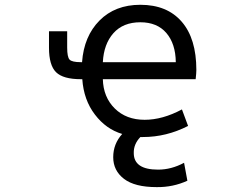

<svg xmlns="http://www.w3.org/2000/svg" viewBox="-20 -555 1040 794"><path d="M319.3 -297.9Q327.1 -405.3 391.6 -470.2Q456.1 -535.2 560.5 -535.2Q670.9 -535.2 731.4 -465.3Q792 -395.5 792 -265.6Q792 -252.9 789.1 -227.5H405.3Q407.2 -153.3 454.6 -106.4Q502 -59.6 578.1 -59.6Q652.3 -59.6 732.4 -102.5L757.8 -34.2Q668 11.7 571.3 11.7H560.5Q532.2 41 533.2 78.1Q533.2 146.5 633.8 146.5Q688.5 146.5 741.2 118.2L754.9 192.4Q695.3 219.7 627.9 218.8Q537.1 218.8 492.7 184.6Q448.2 150.4 448.2 95.2Q448.2 40 485.4 -1Q418.9 -20.5 372.6 -81.1Q326.2 -141.6 320.3 -227.5H314.5Q241.2 -227.5 211.9 -256.3Q182.6 -285.2 182.6 -357.4V-425.8H257.8V-358.4Q257.8 -319.3 267.6 -308.6Q277.3 -297.9 314.5 -297.9ZM707 -297.9Q706.1 -374 668 -418.5Q629.9 -462.9 560.5 -462.9Q489.3 -462.9 449.2 -418Q409.2 -373 405.3 -297.9Z"/></svg>

Font: GenEi Gothic M Regular
Style: Regular
Weight: 400
Designer: o_tamon (Modified); [Source Han Sans]
Ryoko NISHIZUKA  (kana & ideographs); Paul D. Hunt (Latin, Greek & Cyrillic); Wenl
Version: Version 1.1a;Original Version 1.004